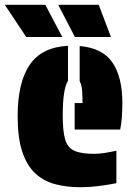

<svg xmlns="http://www.w3.org/2000/svg" viewBox="-54 -775 548 805"><path d="M284 10Q225 10 176.5 -3Q128 -16 93 -49Q58 -82 39 -140Q20 -198 20 -288Q20 -428 70 -502.5Q120 -577 231 -583V-436Q209 -402 209 -291Q209 -226 219 -191Q229 -156 257.5 -143Q286 -130 339 -130Q362 -130 386.5 -134Q411 -138 434 -143V-7Q399 0 360.5 5Q322 10 284 10ZM259 -232V-343H292Q292 -366 290.5 -392Q289 -418 280 -435V-582Q375 -574 417 -513.5Q459 -453 459 -343Q459 -315 457 -285.5Q455 -256 450 -232ZM360 -755 411 -620H260L190 -755ZM136 -755 207 -620H56L-34 -755Z"/></svg>

Font: Protest Guerrilla
Style: Regular
Weight: 400
Designer: Octavio Pardo
Foundry: Ashler Design
Version: Version 2.005; ttfautohint (v1.8.4.7-5d5b)